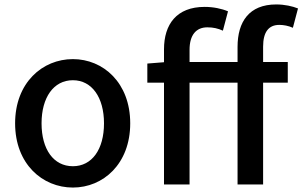

<svg xmlns="http://www.w3.org/2000/svg" viewBox="-20 -830 1361 864"><path d="M308 14C444 14 566 -92 566 -275C566 -458 444 -564 308 -564C171 -564 48 -458 48 -275C48 -92 171 14 308 14ZM308 -82C221 -82 167 -158 167 -275C167 -391 221 -469 308 -469C394 -469 448 -391 448 -275C448 -158 394 -82 308 -82Z M643 -458H718V0H833V-458H1049V0H1164V-458H1275V-551H1164V-620C1164 -686 1189 -718 1237 -718C1256 -718 1278 -714 1298 -705L1321 -792C1296 -802 1261 -810 1223 -810C1101 -810 1049 -732 1049 -619V-551H833V-606C833 -673 863 -707 913 -707C940 -707 961 -702 983 -692L1006 -779C978 -791 940 -799 901 -799C775 -799 718 -721 718 -608V-550L643 -544Z"/></svg>

Font: Noto Sans JP Medium
Style: Regular
Weight: 500
Designer: Ryoko NISHIZUKA 西塚涼子 (kana, bopomofo & ideographs); Paul D. Hunt (Latin, Greek & Cyrillic); Sandoll Communications 산돌커뮤니
Foundry: Adobe
Version: Version 2.004;hotconv 1.0.118;makeotfexe 2.5.65603